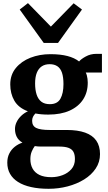

<svg xmlns="http://www.w3.org/2000/svg" viewBox="-20 -908 672 1198"><path d="M283.5 270Q222 270 174 259.2Q126 248.5 93 227.8Q60 207 42.8 176.8Q25.5 146.5 25.5 107Q25.5 74.5 38 49.8Q50.5 25 72 7.8Q93.5 -9.5 120 -18Q95.5 -32.5 84.5 -54.2Q73.5 -76 73.5 -103.5Q73.5 -125 83.5 -146Q93.5 -167 111.8 -184.8Q130 -202.5 154 -213.5Q95 -235.5 69.5 -279.8Q44 -324 44 -381.5Q44 -441 78.5 -483.2Q113 -525.5 170 -547.8Q227 -570 294.5 -570Q356.5 -570 400.8 -558.5Q445 -547 473.5 -524.5Q485 -539 515 -555.5Q545 -572 581 -572H616V-455.5H515Q519.5 -447 522 -437Q524.5 -427 526 -416.2Q527.5 -405.5 527.5 -393.5Q528 -333 499 -288Q470 -243 415 -218Q360 -193 281 -193Q258.5 -193 238.5 -194.8Q218.5 -196.5 201 -200Q191 -190 185.8 -179Q180.5 -168 180.5 -154Q180.5 -122.5 205.8 -109.8Q231 -97 291 -97H396Q465 -97 511.2 -80.5Q557.5 -64 580.8 -30.5Q604 3 604 53.5Q604 103.5 577.2 143.5Q550.5 183.5 504.8 211.8Q459 240 402 255Q345 270 283.5 270ZM300.5 197.5Q336.5 197.5 370 185Q403.5 172.5 425.5 147.5Q447.5 122.5 447.5 84.5Q447.5 57 438.5 40Q429.5 23 408.2 14.8Q387 6.5 349.5 6.5H238Q227 6.5 216.8 5.8Q206.5 5 197 3.5Q186 18 177.8 38Q169.5 58 169.5 84.5Q169.5 119 183.5 144.2Q197.5 169.5 226.2 183.5Q255 197.5 300.5 197.5ZM291 -258Q338 -258 357 -292Q376 -326 376 -383Q376 -426.5 366.8 -454Q357.5 -481.5 338.2 -494.5Q319 -507.5 290 -507.5Q260.5 -507.5 240.2 -493.8Q220 -480 209.5 -453.5Q199 -427 199 -387Q199 -347 208.5 -318Q218 -289 238 -273.5Q258 -258 291 -258ZM253 -640 103 -848.5 154.5 -888.5 297.5 -742 439.5 -887.5 491.5 -848.5 342 -640Z"/></svg>

Font: Merriweather Light 18pt ExtraBold
Style: Regular
Weight: 800
Version: Version 2.100